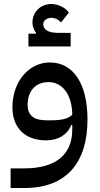

<svg xmlns="http://www.w3.org/2000/svg" viewBox="-20 -699 500 959"><path d="M122 -467H333V-535H267C222 -535 196 -551 196 -578C196 -596 213 -610 237 -610C255 -610 272 -601 285 -587L324 -636C306 -662 269 -679 237 -679C182 -679 142 -639 142 -586C142 -567 150 -548 160 -535L159 -531H122ZM33 240H103C312 240 417 113 417 -102C417 -281 346 -387 229 -387C121 -387 42 -287 42 -164C42 -60 105 2 211 2C271 2 317 -26 336 -75H341V-52C341 68 265 142 101 142H33ZM233 -98H213C149 -98 118 -122 118 -176C118 -243 157 -289 222 -289C293 -289 340 -225 341 -126C321 -106 289 -98 233 -98Z"/></svg>

Font: IBM Plex Arabic Text
Style: Regular
Weight: 450
Designer: Mike Abbink, Paul van der Laan, Pieter van Rosmalen, Wael Morcos, Khajak Apelian
Foundry: Bold Monday
Version: Version 1.0